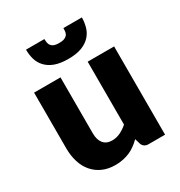

<svg xmlns="http://www.w3.org/2000/svg" viewBox="-173 -850 916 977"><g transform="rotate(-30 285.0 -361.0)"><path d="M362.3 -518.6H517.6V0H421.4Q392.1 0 383.3 -25.9L374.5 -56.2Q355.5 -38.1 343.3 -29.8Q325.2 -16.6 309.6 -9.8Q288.6 -1 270 2.9Q249 7.8 223.6 7.8Q180.7 7.8 148.4 -6.8Q116.7 -20.5 92.8 -47.9Q70.3 -74.2 59.1 -110.4Q47.4 -148.4 47.4 -189.5V-518.6H202.6V-189.5Q202.6 -151.4 220.2 -129.9Q237.8 -108.9 271.5 -108.9Q295.9 -108.9 319.3 -120.1Q341.8 -130.9 362.3 -148.9ZM206.5 -591.3Q175.3 -603 155.8 -624Q136.7 -644.5 128.9 -670.9Q121.1 -697.3 121.1 -728.5H229Q229 -715.8 231.4 -704.6Q233.9 -693.8 240.2 -687.5Q246.6 -680.2 256.8 -676.8Q266.6 -673.3 285.2 -673.3Q302.7 -673.3 313 -676.8Q323.2 -680.2 330.6 -687.5Q336.9 -694.3 338.9 -704.6Q340.8 -713.9 340.8 -728.5H449.2Q449.2 -698.7 440.9 -670.9Q433.1 -644.5 414.1 -624Q394.5 -603 363.3 -591.3Q332 -579.6 285.2 -579.6Q238.3 -579.6 206.5 -591.3Z"/></g></svg>

Font: Lato-ExtraBold
Style: Regular
Weight: 500
Designer: Lukasz Dziedzic with Adam Twardoch and Botio Nikoltchev
Foundry: tyPoland Lukasz Dziedzic
Version: ""